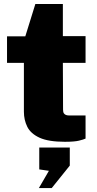

<svg xmlns="http://www.w3.org/2000/svg" viewBox="-20 -698 481 956"><path d="M406 -385H293L294 -151Q294 -139.5 298.2 -133.5Q302.5 -127.5 309.5 -125.2Q316.5 -123 325 -123H406V-8Q395.5 -3 372.5 2.5Q349.5 8 303 8Q221.5 8 177.2 -12.2Q133 -32.5 116 -66.5Q99 -100.5 99 -142V-385H15V-517H106L156 -678H293V-518H406ZM173.5 238.5 223.5 152.5 175.5 145.5V36.5H327.5V126.5L237.5 238.5Z"/></svg>

Font: Public Sans Black
Style: Regular
Weight: 900
Designer: The Public Sans Project Authors: Dan O. Williams and USWDS (Libre Franklin designed by Pablo Impallari and Rodrigo Fuenz
Version: Version 1.007